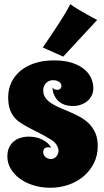

<svg xmlns="http://www.w3.org/2000/svg" viewBox="-20 -864 496 915"><path d="M424.8 -443.8Q424.8 -424.3 417 -408.7Q409.2 -393.1 396 -382.1Q382.8 -371.1 365.2 -365Q347.7 -358.9 328.1 -358.9Q305.7 -358.9 289.8 -364.3Q273.9 -369.6 262.9 -378.2Q252 -386.7 245.6 -397.2Q239.3 -407.7 235.6 -417.5Q231.9 -427.2 231 -435.5Q230 -443.8 230 -448.2Q234.4 -439.9 241.2 -438Q248 -436 252 -436Q263.2 -436 268.1 -441.9Q272.9 -447.8 272.9 -454.1Q272.9 -458 271 -462.9Q269 -467.8 264.2 -471.9Q259.3 -476.1 251.5 -479Q243.7 -481.9 231.9 -481.9Q224.6 -481.9 216.3 -479Q208 -476.1 201.4 -470Q194.8 -463.9 190.4 -454.8Q186 -445.8 186 -434.1Q186 -412.1 197.3 -397Q208.5 -381.8 226.8 -370.4Q245.1 -358.9 268.3 -349.1Q291.5 -339.4 315.9 -328.9Q340.3 -318.4 363.5 -305.4Q386.7 -292.5 405 -273.9Q423.3 -255.4 434.6 -229.5Q445.8 -203.6 445.8 -168Q445.8 -122.6 427.2 -85.9Q408.7 -49.3 377.7 -23.2Q346.7 2.9 305.7 16.8Q264.6 30.8 219.2 30.8Q177.7 30.8 140.6 19.5Q103.5 8.3 75.7 -11.7Q47.9 -31.7 31.5 -59.1Q15.1 -86.4 15.1 -118.2Q15.1 -142.1 22.9 -159.9Q30.8 -177.7 44.7 -189.5Q58.6 -201.2 77.4 -207Q96.2 -212.9 118.2 -212.9Q134.3 -212.9 150.4 -209.5Q166.5 -206.1 180.7 -199.2Q194.8 -192.4 206.1 -182.6Q217.3 -172.9 224.1 -160.2Q220.2 -161.1 216.6 -161.6Q212.9 -162.1 209 -162.1Q198.2 -162.1 192.1 -156.5Q186 -150.9 186 -138.2Q186 -124.5 197.3 -115.2Q208.5 -106 222.2 -106Q230 -106 236.8 -109.4Q243.7 -112.8 248.5 -118.4Q253.4 -124 256.1 -130.9Q258.8 -137.7 258.8 -145Q258.8 -157.7 250.2 -172.4Q241.7 -187 226.1 -196.8Q195.3 -215.8 168 -229.5Q140.6 -243.2 117.7 -255.4Q94.7 -267.6 76.4 -279.8Q58.1 -292 45.4 -308.3Q32.7 -324.7 25.9 -346.9Q19 -369.1 19 -400.9Q19 -438.5 33.9 -470.5Q48.8 -502.4 76.7 -525.9Q104.5 -549.3 145 -562.7Q185.5 -576.2 236.8 -576.2Q289.1 -576.2 325 -564Q360.8 -551.8 383.1 -532.7Q405.3 -513.7 415 -490.2Q424.8 -466.8 424.8 -443.8ZM281.2 -594.2 184.1 -637.7Q213.9 -680.7 239.7 -720.2Q250.5 -736.8 262 -754.4Q273.4 -772 283.4 -788.3Q293.5 -804.7 301.8 -819.3Q310.1 -834 314.9 -844.2Q330.1 -833 351.8 -819.8Q373.5 -806.6 394 -795.4Q417.5 -782.2 442.9 -768.6Z"/></svg>

Font: Spicy Rice
Style: Regular
Weight: 400
Version: Version 1.000